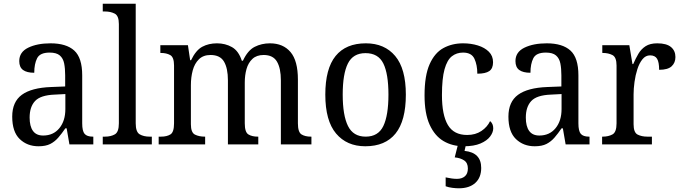

<svg xmlns="http://www.w3.org/2000/svg" viewBox="-20 -780 3682 1037"><path d="M188 10Q127 10 86.5 -29Q46 -68 46 -150Q46 -230 98 -268Q150 -306 256 -310L332 -313V-373Q332 -410 326.5 -437.5Q321 -465 303 -480.5Q285 -496 248 -496Q196 -496 180.5 -465.5Q165 -435 165 -387Q125 -387 104.5 -402Q84 -417 84 -450Q84 -499 132.5 -522.5Q181 -546 253 -546Q338 -546 381 -507Q424 -468 424 -373V-114Q424 -72 437 -57Q450 -42 481 -42H484V0H355L340 -87H333Q314 -59 295 -37Q276 -15 251.5 -2.5Q227 10 188 10ZM213 -48Q268 -48 300.5 -87.5Q333 -127 333 -191V-272L275 -269Q199 -266 169.5 -234.5Q140 -203 140 -145Q140 -98 158 -73Q176 -48 213 -48Z M535 0V-42H547Q579 -42 600.5 -54.5Q622 -67 622 -114V-650Q622 -695 599.5 -706.5Q577 -718 547 -718H535V-760H713V-114Q713 -67 734.5 -54.5Q756 -42 788 -42H800V0Z M837 0V-42H850Q881 -42 900.5 -54Q920 -66 920 -114V-426Q920 -471 899.5 -482.5Q879 -494 849 -494H846V-536H995L1007 -455H1012Q1038 -509 1072.5 -527.5Q1107 -546 1152 -546Q1197 -546 1233 -525.5Q1269 -505 1286 -452H1292Q1318 -508 1355.5 -527Q1393 -546 1438 -546Q1509 -546 1549 -499Q1589 -452 1589 -350V-114Q1589 -66 1608.5 -54Q1628 -42 1659 -42H1662V0H1497V-346Q1497 -411 1476 -447Q1455 -483 1404 -483Q1366 -483 1343.5 -462Q1321 -441 1311.5 -407.5Q1302 -374 1302 -334V-114Q1302 -66 1321.5 -54Q1341 -42 1372 -42H1375V0H1211V-346Q1211 -411 1190 -447Q1169 -483 1117 -483Q1078 -483 1054.5 -460Q1031 -437 1021 -400Q1011 -363 1011 -320V-109Q1011 -64 1033 -53Q1055 -42 1086 -42H1088V0Z M1953 10Q1853 10 1795 -59Q1737 -128 1737 -269Q1737 -409 1792.5 -477.5Q1848 -546 1956 -546Q2057 -546 2114.5 -477.5Q2172 -409 2172 -269Q2172 -128 2116.5 -59Q2061 10 1953 10ZM1955 -42Q2023 -42 2050.5 -99.5Q2078 -157 2078 -269Q2078 -381 2050.5 -437Q2023 -493 1954 -493Q1887 -493 1859 -437Q1831 -381 1831 -269Q1831 -157 1859.5 -99.5Q1888 -42 1955 -42Z M2485 10Q2423 10 2375.5 -18Q2328 -46 2300.5 -106.5Q2273 -167 2273 -265Q2273 -372 2300.5 -433.5Q2328 -495 2375 -520.5Q2422 -546 2481 -546Q2524 -546 2561 -534.5Q2598 -523 2620.5 -500.5Q2643 -478 2643 -444Q2643 -410 2622.5 -396Q2602 -382 2558 -382Q2558 -429 2542.5 -462.5Q2527 -496 2481 -496Q2446 -496 2420.5 -476Q2395 -456 2381 -406Q2367 -356 2367 -266Q2367 -159 2399 -105Q2431 -51 2503 -51Q2548 -51 2580 -72.5Q2612 -94 2627 -126Q2644 -112 2644 -87Q2644 -65 2627 -42.5Q2610 -20 2575 -5Q2540 10 2485 10ZM2458 237Q2443 237 2423 234.5Q2403 232 2387 226V178Q2422 186 2448 186Q2475 186 2491 172Q2507 158 2507 130Q2507 100 2487 86.5Q2467 73 2436 70L2456 -9H2499L2489 35Q2579 44 2579 127Q2579 179 2547 208Q2515 237 2458 237Z M2868 10Q2807 10 2766.5 -29Q2726 -68 2726 -150Q2726 -230 2778 -268Q2830 -306 2936 -310L3012 -313V-373Q3012 -410 3006.5 -437.5Q3001 -465 2983 -480.5Q2965 -496 2928 -496Q2876 -496 2860.5 -465.5Q2845 -435 2845 -387Q2805 -387 2784.5 -402Q2764 -417 2764 -450Q2764 -499 2812.5 -522.5Q2861 -546 2933 -546Q3018 -546 3061 -507Q3104 -468 3104 -373V-114Q3104 -72 3117 -57Q3130 -42 3161 -42H3164V0H3035L3020 -87H3013Q2994 -59 2975 -37Q2956 -15 2931.5 -2.5Q2907 10 2868 10ZM2893 -48Q2948 -48 2980.5 -87.5Q3013 -127 3013 -191V-272L2955 -269Q2879 -266 2849.5 -234.5Q2820 -203 2820 -145Q2820 -98 2838 -73Q2856 -48 2893 -48Z M3232 0V-42H3235Q3266 -42 3288 -54Q3310 -66 3310 -114V-426Q3310 -471 3288 -482.5Q3266 -494 3236 -494H3233V-536H3379L3396 -434H3400Q3413 -464 3428 -489.5Q3443 -515 3467 -530.5Q3491 -546 3530 -546Q3580 -546 3604 -526Q3628 -506 3628 -472Q3628 -441 3607.5 -422Q3587 -403 3540 -403Q3540 -444 3529 -462.5Q3518 -481 3491 -481Q3467 -481 3450 -460Q3433 -439 3422.5 -406.5Q3412 -374 3407 -337.5Q3402 -301 3402 -270V-109Q3402 -64 3424 -53Q3446 -42 3476 -42H3501V0Z"/></svg>

Font: Noto Serif Myanmar SemiCondensed
Style: Regular
Weight: 400
Width: 4
Designer: Ben Mitchell and the Monotype Design Team
Foundry: Monotype Imaging Inc.
Version: Version 2.106; ttfautohint (v1.8.4.7-5d5b)